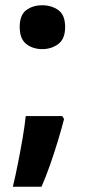

<svg xmlns="http://www.w3.org/2000/svg" viewBox="-20 -576 326 731"><path d="M55 -473Q55 -519 80 -537.5Q105 -556 141 -556Q176 -556 202 -537.5Q228 -519 228 -473Q228 -428 202 -408.5Q176 -389 141 -389Q105 -389 80 -408.5Q55 -428 55 -473ZM224 -123Q215 -88 201 -41.5Q187 5 170.5 52Q154 99 138 135H29Q39 93 48.5 45Q58 -3 66 -49.5Q74 -96 78 -134H217Z"/></svg>

Font: Noto Sans Lao Looped UI Bold
Style: Bold
Weight: 700
Designer: Mark Frömberg, Ben Mitchell
Foundry: The Fontpad Ltd
Version: Version 1.001